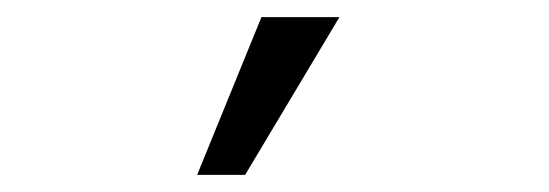

<svg xmlns="http://www.w3.org/2000/svg" viewBox="-20 -128 640 224"><path d="M266 76H210L285 -108H376Z"/></svg>

Font: Inconsolata Expanded Medium
Style: Regular
Weight: 500
Width: 7
Monospace: yes
Designer: Raph Levien, Cyreal, Brenton Simpson
Foundry: Raph Levien, Cyreal, Google
Version: Version 3.001; ttfautohint (v1.8.2.53-6de2)